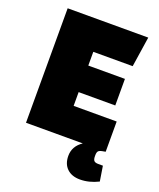

<svg xmlns="http://www.w3.org/2000/svg" viewBox="-147 -715 815 985"><g transform="rotate(20 260.0 -223.0)"><path d="M509 154Q459 179 409 179Q364 179 338 154Q312 129 312 85Q312 32 360 0H50V-625H490L465 -460H250V-385H450V-240H250V-165H485V0L474 2Q454 5 447.5 11.5Q441 18 441 35V40Q441 58 447.5 65Q454 72 471 72H496Z"/></g></svg>

Font: Changa Black
Style: Regular
Weight: 900
Designer: Eduardo Rodriguez Tunni
Foundry: Eduardo Rodriguez Tunni
Version: Version 2.001; ttfautohint (v1.5.10-5e6f)